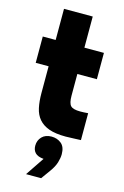

<svg xmlns="http://www.w3.org/2000/svg" viewBox="-133 -698 649 1007"><g transform="rotate(15 191.5 -194.5)"><path d="M14 -470H84V-639H240V-470H346V-327H240V-209Q240 -169 253 -155Q266 -141 305 -141Q314 -141 325.5 -141.5Q337 -142 348 -143V3Q335 3 312 4.5Q289 6 266 6Q210 6 175 -6.5Q140 -19 119.5 -43Q99 -67 91.5 -102Q84 -137 84 -182V-327H14ZM116 250 184 149Q152 146 138 131.5Q124 117 124 93Q124 64 143 44.5Q162 25 195 25Q226 25 248 43Q270 61 270 101Q270 121 262.5 146Q255 171 234 200L198 250Z"/></g></svg>

Font: Tilda Sans Black
Style: Regular
Weight: 900
Designer: ParaType Ltd
Foundry: ParaType Ltd
Version: Version 1.009